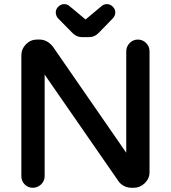

<svg xmlns="http://www.w3.org/2000/svg" viewBox="-20 -889 824 926"><path d="M315.4 -859.4 391.6 -795.9Q391.6 -794.9 392.6 -794.9L469.7 -859.4Q480.5 -869.1 496.1 -869.1Q511.7 -869.1 523.9 -856.9Q536.1 -844.7 536.1 -829.1Q536.1 -814.5 525.4 -801.8L457 -731.4Q436.5 -710 411.1 -710H374Q348.6 -710 328.1 -731.4L258.8 -801.8Q249 -814.5 249 -829.6Q249 -844.7 261.2 -856.9Q273.4 -869.1 289.1 -869.1Q304.7 -869.1 315.4 -859.4ZM83 -39.1V-622.1Q83 -652.3 105.5 -675.8Q127.9 -698.2 158.2 -698.2H170.9Q207 -698.2 234.4 -665Q234.4 -664.1 588.9 -152.3V-641.6Q588.9 -664.1 605.5 -681.6Q622.1 -698.2 645 -698.2Q668 -698.2 684.6 -681.6Q701.2 -665 701.2 -641.6V-58.6Q701.2 -28.3 678.7 -5.9Q655.3 16.6 625 16.6H613.3Q588.9 16.6 568.4 2Q558.6 -4.9 551.8 -14.6L195.3 -529.3V-39.1Q195.3 -16.6 178.7 0Q161.1 16.6 138.2 16.6Q115.2 16.6 99.1 0.5Q83 -15.6 83 -39.1Z"/></svg>

Font: FakePearl
Style: SemiBold
Weight: 400
Version: Version 1.2